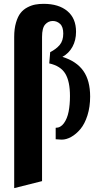

<svg xmlns="http://www.w3.org/2000/svg" viewBox="-20 -720 490 990"><path d="M196.8 -529.8V213.9L53.2 250V-529.8Q53.2 -571.8 62.5 -603.3Q71.8 -634.8 85.9 -652.8Q100.1 -670.9 121.1 -681.9Q142.1 -692.9 161.9 -696.5Q181.6 -700.2 205.1 -700.2Q282.7 -700.2 327.4 -662.8Q372.1 -625.5 372.1 -556.2Q372.1 -512.2 353.5 -478.5Q335 -444.8 301.8 -426.8Q374.5 -404.3 409.7 -354.5Q444.8 -304.7 444.8 -222.2Q444.8 -168.9 430.9 -125Q417 -81.1 394.8 -54.7Q372.6 -28.3 347.4 -14.2Q322.3 0 297.9 0Q289.6 0 267.1 -2V-61Q292.5 -61 309.6 -84.7Q326.7 -108.4 333.7 -144Q340.8 -179.7 340.8 -225.1Q340.8 -299.8 316.9 -339.8Q293 -379.9 233.9 -393.1L238.8 -451.2Q269 -466.3 287.6 -488Q306.2 -509.8 306.2 -546.9Q306.2 -581.5 290 -596.7Q273.9 -611.8 252 -611.8Q229 -611.8 212.9 -593.8Q196.8 -575.7 196.8 -529.8Z"/></svg>

Font: Lobster Two
Style: Bold
Weight: 700
Designer: Pablo Impallari
Foundry: Pablo Impallari. www.impallari.com
Version: Version 1.006